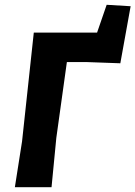

<svg xmlns="http://www.w3.org/2000/svg" viewBox="-20 -781 565 801"><path d="M42 0 72 -191 121 -645H385L425 -761L525 -755L482 -517L343 -522H259L215 -206L195 0Z"/></svg>

Font: Alegreya Sans SC ExtraBold
Style: Italic
Weight: 800
Italic angle: -7°
Designer: Juan Pablo del Peral
Foundry: Huerta Tipografica
Version: Version 2.007